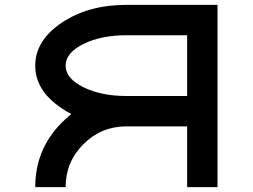

<svg xmlns="http://www.w3.org/2000/svg" viewBox="-20 -770 1040 790"><path d="M875 -750V0H750V-250H500Q396.5 -250 323.2 -176.8Q250 -103.5 250 0H125Q125 -156.2 234.4 -265.6Q253.9 -285.2 273.4 -300.8Q253.9 -310.5 234.4 -324.2Q125 -396.5 125 -500Q125 -603.5 234.4 -676.8Q343.8 -750 500 -750ZM750 -625H500Q396.5 -625 323.2 -588.9Q250 -552.7 250 -500Q250 -447.3 323.2 -411.1Q396.5 -375 500 -375H750Z"/></svg>

Font: Xanmono
Style: Regular
Weight: 400
Designer: GGBotNet
Foundry: GGBotNet
Version: 1.00